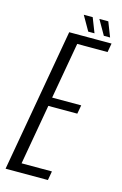

<svg xmlns="http://www.w3.org/2000/svg" viewBox="-147 -822 555 874"><g transform="rotate(15 131.0 -384.5)"><path d="M-27.5 0 91.5 -675H291L283.5 -633H140.5L93.5 -367.5H230.5L223 -326.5H86.5L36.5 -42.5H179.5L172 0ZM248 -700 208.5 -769H250.5L277.5 -700ZM174.5 -700 135 -769H177L204 -700Z"/></g></svg>

Font: Anybody Condensed Light
Style: Italic
Weight: 300
Width: 3
Italic angle: -10°
Designer: Tyler Finck
Foundry: Etcetera Type Company
Version: Version 1.010; ttfautohint (v1.8.3) -l 8 -r 50 -G 200 -x 14 